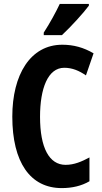

<svg xmlns="http://www.w3.org/2000/svg" viewBox="-20 -953 523 983"><path d="M435 -924V-933H286C265 -889 238 -839 204 -786V-773H297C343 -816 408 -887 435 -924ZM309 -606C350 -606 385 -591 420 -567L459 -680C408 -710 356 -724 299 -724C135 -724 43 -570 43 -356C43 -122 135 10 296 10C349 10 397 -1 438 -25V-147C399 -126 360 -109 316 -109C232 -109 185 -196 185 -355C185 -500 225 -606 309 -606Z"/></svg>

Font: Noto Sans Myanmar UI ExtraCondensed
Style: Bold
Weight: 700
Width: 2
Designer: Monotype Design Team
Foundry: Monotype Imaging Inc.
Version: Version 2.103